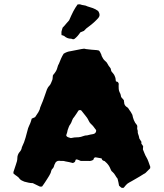

<svg xmlns="http://www.w3.org/2000/svg" viewBox="-20 -850 774 908"><path d="M448 -791Q455 -777 445 -765Q435 -754 424 -744Q413 -734 402 -726Q387 -716 377 -704L360 -697Q354 -688 347 -680Q340 -672 332 -666Q326 -663 322.5 -665Q319 -667 315 -667Q298 -667 283 -680Q280 -682 277 -682.5Q274 -683 271 -684Q270 -698 271 -702Q272 -706 276 -719Q285 -728 292.5 -737.5Q300 -747 307 -754Q312 -766 317 -776.5Q322 -787 327 -797Q331 -805 336.5 -813.5Q342 -822 347 -829Q351 -829 354.5 -829.5Q358 -830 360 -829Q368 -826 377 -825Q386 -824 393 -820Q407 -816 419.5 -811.5Q432 -807 444 -798Q445 -797 446 -795Q447 -793 448 -791ZM690 -54 669 -33Q665 -29 661 -28Q641 -15 623 -5Q618 -2 613.5 0.5Q609 3 604 6Q587 15 582 19Q577 23 565 38Q557 40 552.5 36.5Q548 33 543 28Q542 20 540 12Q538 4 536 -5Q530 -12 525 -21Q520 -30 512 -37Q507 -40 504.5 -46.5Q502 -53 499 -59Q495 -67 489.5 -73.5Q484 -80 477 -86Q476 -88 473.5 -88.5Q471 -89 469 -90Q462 -93 461 -100L460 -101Q455 -102 449 -103Q443 -104 438 -105Q431 -107 427.5 -105Q424 -103 421 -94H422L421 -93V-94Q416 -91 410 -89.5Q404 -88 397 -89H362Q360 -90 350 -94Q343 -97 340 -96Q337 -95 335 -86Q333 -83 330.5 -82Q328 -81 325 -79Q316 -81 306.5 -83.5Q297 -86 288 -87Q283 -89 277 -89Q271 -89 266 -89Q262 -90 258.5 -89.5Q255 -89 253 -89Q246 -86 243 -82Q238 -73 237 -70Q234 -56 227 -51Q224 -48 222 -41Q221 -35 218 -29Q215 -23 212 -18Q208 -11 203 -3.5Q198 4 193 12Q190 16 186.5 21.5Q183 27 179 32Q176 32 173 32.5Q170 33 168 32Q161 29 152.5 24.5Q144 20 135 16Q125 16 115.5 14Q106 12 95 9Q81 4 74 -3Q68 -12 60 -17Q52 -22 44 -29Q44 -31 43.5 -34Q43 -37 44 -38Q46 -46 49.5 -54.5Q53 -63 55 -71Q58 -79 60 -87Q62 -95 62 -102Q62 -110 64.5 -117Q67 -124 71 -129Q82 -141 83 -152Q83 -154 84 -155Q95 -177 101 -199.5Q107 -222 113 -244Q115 -250 118 -256Q121 -262 123 -267Q125 -273 127 -278.5Q129 -284 130 -289Q134 -291 138 -292.5Q142 -294 146 -296Q154 -307 161.5 -319.5Q169 -332 171 -345Q173 -347 173.5 -350Q174 -353 175 -354Q183 -372 189 -390Q195 -408 202 -427Q204 -431 206 -435Q208 -439 212 -443Q218 -449 221 -456.5Q224 -464 227 -471Q229 -476 229 -481.5Q229 -487 230 -493Q232 -495 233 -497.5Q234 -500 236 -501Q240 -506 244 -512.5Q248 -519 250 -526Q252 -532 253.5 -537.5Q255 -543 258 -547Q263 -560 268.5 -572.5Q274 -585 281 -596Q289 -601 297 -604Q305 -607 314 -608Q327 -610 339.5 -613Q352 -616 365 -618Q370 -619 375.5 -619.5Q381 -620 386 -618Q400 -616 412.5 -615Q425 -614 438 -613Q441 -612 443 -612Q445 -612 448 -611Q450 -608 452 -606Q454 -604 455 -600Q457 -597 458.5 -593.5Q460 -590 461 -585Q464 -579 467.5 -573Q471 -567 477 -562Q485 -556 489 -547.5Q493 -539 500 -531Q504 -527 504.5 -521.5Q505 -516 508 -511Q512 -507 514.5 -503.5Q517 -500 520 -496Q522 -492 523.5 -488Q525 -484 526 -481Q527 -477 527 -473Q527 -469 528 -466Q530 -464 533.5 -463.5Q537 -463 538 -461Q542 -456 541.5 -452.5Q541 -449 541 -444Q541 -437 541.5 -429Q542 -421 546 -413Q549 -408 550.5 -402.5Q552 -397 553 -391Q556 -387 559 -384Q562 -381 566 -376Q566 -375 566 -372Q566 -369 567 -367Q567 -353 578 -345Q586 -341 591 -331Q595 -326 598.5 -320.5Q602 -315 606 -307Q608 -295 613 -282Q618 -269 628 -258Q630 -253 629 -247Q628 -241 630 -236Q632 -232 631.5 -227Q631 -222 633 -217Q637 -207 639 -195Q644 -186 649 -179Q647 -172 650.5 -168Q654 -164 657 -158Q657 -155 656.5 -152Q656 -149 656 -146V-143Q660 -134 663.5 -124.5Q667 -115 672 -107Q678 -97 682 -85.5Q686 -74 690 -63Q691 -62 690.5 -59Q690 -56 690 -54ZM435 -232Q434 -233 434 -235Q434 -237 432 -238Q427 -245 422 -251.5Q417 -258 409 -265Q403 -271 399.5 -279Q396 -287 391 -294Q385 -302 378.5 -310Q372 -318 365 -327Q362 -330 357.5 -329.5Q353 -329 351 -327Q346 -319 341 -311.5Q336 -304 331 -297Q324 -290 321 -280.5Q318 -271 313 -263Q308 -257 305.5 -250Q303 -243 300 -235Q299 -229 297.5 -223.5Q296 -218 294 -213Q293 -211 293.5 -210Q294 -209 294 -207Q298 -202 303.5 -200.5Q309 -199 315 -197Q331 -201 352 -201Q363 -202 372.5 -206Q382 -210 393 -210Q400 -212 407 -213.5Q414 -215 421 -216Q434 -219 435 -232Z"/></svg>

Font: Daruma Drop One
Style: Regular
Weight: 400
Designer: Maniackers Design
Version: Version 1.000